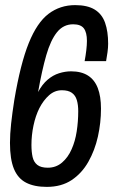

<svg xmlns="http://www.w3.org/2000/svg" viewBox="-20 -719 443 751"><path d="M163 12Q114 12 82 -4.5Q50 -21 34.5 -58.5Q19 -96 19 -160Q19 -194 23.5 -235.5Q28 -277 36 -328Q60 -470 92.5 -550.5Q125 -631 170 -665Q215 -699 274 -699Q322 -699 350.5 -681.5Q379 -664 391 -630Q403 -596 403 -548Q403 -533 400.5 -514.5Q398 -496 395 -480H311Q315 -501 317.5 -522Q320 -543 320 -559Q320 -592 308 -608Q296 -624 266 -624Q228 -624 203 -593Q178 -562 161 -503Q144 -444 129 -359Q145 -389 166 -407Q187 -425 211 -432.5Q235 -440 258 -440Q298 -440 324 -423.5Q350 -407 362.5 -374.5Q375 -342 375 -294Q375 -239 363 -185Q351 -131 325.5 -86Q300 -41 260 -14.5Q220 12 163 12ZM167 -63Q199 -63 222.5 -83Q246 -103 260 -135Q274 -166 280 -205Q286 -244 286 -284Q286 -309 280.5 -327.5Q275 -346 261 -356Q247 -366 222 -366Q194 -366 172 -346.5Q150 -327 134 -296Q119 -266 111 -228Q103 -190 103 -152Q103 -125 107.5 -105Q112 -85 126 -74Q140 -63 167 -63Z"/></svg>

Font: Archivo ExtraCondensed Medium
Style: Italic
Weight: 500
Width: 2
Italic angle: -10°
Designer: Hector Gatti
Foundry: Omnibus-Type
Version: Version 2.001